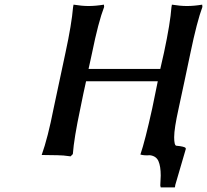

<svg xmlns="http://www.w3.org/2000/svg" viewBox="-20 -671 895 830"><path d="M788.1 -645Q819.3 -645 854 -650.9L855 -641.1Q831.5 -578.1 803.2 -441.9Q794.9 -401.9 777.8 -321.5Q760.7 -241.2 752 -201.2Q732.9 -115.2 732.9 -78.1Q732.9 -42.5 742.2 -41Q759.3 -39.6 769.3 -37.1Q779.3 -34.7 781.5 -32.2Q783.7 -29.8 783.2 -26.9L736.8 131.8L737.8 130.9Q737.8 131.3 736.8 135Q735.8 138.7 735.8 139.2H674.8L672.9 130.9Q674.8 100.6 674.8 87.9Q674.8 47.9 665 25.6Q655.3 3.4 627.9 0Q603.5 2 586.9 -2.9Q607.4 -63 638.2 -203.1L662.1 -319.8H352.1Q349.6 -309.1 340.3 -265.9Q331.1 -222.7 327.1 -201.2Q299.8 -72.8 294.9 -4.9L285.2 4.9Q252 0 228 0L160.2 -1Q187 -75.7 211.9 -203.1Q261.2 -435.1 263.2 -443.8Q289.6 -565.9 295.9 -640.1Q295.9 -640.6 296.9 -645.5Q297.9 -650.4 297.9 -650.9Q334 -645 362.8 -645Q393.6 -645 429.2 -650.9L430.2 -641.1Q405.3 -576.7 377.9 -441.9Q376.5 -434.1 371.1 -410.6Q365.7 -387.2 362.8 -373H672.9Q675.3 -385.7 681.2 -409.7Q687 -433.6 689 -443.8Q716.3 -571.8 721.2 -640.1Q721.2 -640.6 722.2 -645.5Q723.1 -650.4 723.1 -650.9Q759.3 -645 788.1 -645Z"/></svg>

Font: Linear Smooth
Style: Bold Italic
Weight: 700
Designer: Philipp H. Poll, Flanker
Foundry: Philipp H. Poll, reworked by Flanker
Version: Version 1.061 | FøM Fix